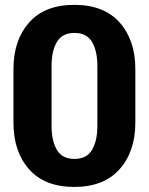

<svg xmlns="http://www.w3.org/2000/svg" viewBox="-20 -745 604 780"><path d="M34.7 -246.3Q34.7 -129.2 98 -57.4Q161.4 14.4 282 14.4Q401.4 14.4 465.6 -57.4Q529.8 -129.2 529.8 -246.3V-464.6Q529.8 -582 465.9 -653.7Q402.1 -725.3 282 -725.3Q161.6 -725.3 98.1 -653.4Q34.7 -581.5 34.7 -464.6ZM189.5 -232.7V-477.8Q189.5 -537.6 211.1 -574.5Q232.7 -611.3 282.5 -611.3Q332.3 -611.3 353.9 -574.5Q375.5 -537.6 375.5 -477.8V-232.7Q375.5 -173.3 354 -136.4Q332.5 -99.4 282.5 -99.4Q232.4 -99.4 210.9 -136.4Q189.5 -173.3 189.5 -232.7Z"/></svg>

Font: Roboto Flex
Style: Regular
Weight: 400
Designer: Berlow after Robertson
Foundry: Google
Version: Version 3.200;gftools[0.9.32]